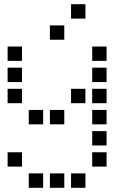

<svg xmlns="http://www.w3.org/2000/svg" viewBox="-20 -704 640 908"><path d="M317 -684Q316 -684 316 -684Q316 -684 316 -683V-617Q316 -616 316 -616Q316 -616 317 -616H383Q384 -616 384 -616Q384 -616 384 -617V-683Q384 -684 384 -684Q384 -684 383 -684ZM217 -584Q216 -584 216 -584Q216 -584 216 -583V-517Q216 -516 216 -516Q216 -516 217 -516H283Q284 -516 284 -516Q284 -516 284 -517V-583Q284 -584 284 -584Q284 -584 283 -584ZM17 -484Q16 -484 16 -484Q16 -484 16 -483V-417Q16 -416 16 -416Q16 -416 17 -416H83Q84 -416 84 -416Q84 -416 84 -417V-483Q84 -484 84 -484Q84 -484 83 -484ZM417 -484Q416 -484 416 -484Q416 -484 416 -483V-417Q416 -416 416 -416Q416 -416 417 -416H483Q484 -416 484 -416Q484 -416 484 -417V-483Q484 -484 484 -484Q484 -484 483 -484ZM17 -384Q16 -384 16 -384Q16 -384 16 -383V-317Q16 -316 16 -316Q16 -316 17 -316H83Q84 -316 84 -316Q84 -316 84 -317V-383Q84 -384 84 -384Q84 -384 83 -384ZM417 -384Q416 -384 416 -384Q416 -384 416 -383V-317Q416 -316 416 -316Q416 -316 417 -316H483Q484 -316 484 -316Q484 -316 484 -317V-383Q484 -384 484 -384Q484 -384 483 -384ZM17 -284Q16 -284 16 -284Q16 -284 16 -283V-217Q16 -216 16 -216Q16 -216 17 -216H83Q84 -216 84 -216Q84 -216 84 -217V-283Q84 -284 84 -284Q84 -284 83 -284ZM317 -284Q316 -284 316 -284Q316 -284 316 -283V-217Q316 -216 316 -216Q316 -216 317 -216H383Q384 -216 384 -216Q384 -216 384 -217V-283Q384 -284 384 -284Q384 -284 383 -284ZM417 -284Q416 -284 416 -284Q416 -284 416 -283V-217Q416 -216 416 -216Q416 -216 417 -216H483Q484 -216 484 -216Q484 -216 484 -217V-283Q484 -284 484 -284Q484 -284 483 -284ZM117 -184Q116 -184 116 -184Q116 -184 116 -183V-117Q116 -116 116 -116Q116 -116 117 -116H183Q184 -116 184 -116Q184 -116 184 -117V-183Q184 -184 184 -184Q184 -184 183 -184ZM217 -184Q216 -184 216 -184Q216 -184 216 -183V-117Q216 -116 216 -116Q216 -116 217 -116H283Q284 -116 284 -116Q284 -116 284 -117V-183Q284 -184 284 -184Q284 -184 283 -184ZM417 -184Q416 -184 416 -184Q416 -184 416 -183V-117Q416 -116 416 -116Q416 -116 417 -116H483Q484 -116 484 -116Q484 -116 484 -117V-183Q484 -184 484 -184Q484 -184 483 -184ZM417 -84Q416 -84 416 -84Q416 -84 416 -83V-17Q416 -16 416 -16Q416 -16 417 -16H483Q484 -16 484 -16Q484 -16 484 -17V-83Q484 -84 484 -84Q484 -84 483 -84ZM17 16Q16 16 16 16Q16 16 16 17V83Q16 84 16 84Q16 84 17 84H83Q84 84 84 84Q84 84 84 83V17Q84 16 84 16Q84 16 83 16ZM417 16Q416 16 416 16Q416 16 416 17V83Q416 84 416 84Q416 84 417 84H483Q484 84 484 84Q484 84 484 83V17Q484 16 484 16Q484 16 483 16ZM117 116Q116 116 116 116Q116 116 116 117V183Q116 184 116 184Q116 184 117 184H183Q184 184 184 184Q184 184 184 183V117Q184 116 184 116Q184 116 183 116ZM217 116Q216 116 216 116Q216 116 216 117V183Q216 184 216 184Q216 184 217 184H283Q284 184 284 184Q284 184 284 183V117Q284 116 284 116Q284 116 283 116ZM317 116Q316 116 316 116Q316 116 316 117V183Q316 184 316 184Q316 184 317 184H383Q384 184 384 184Q384 184 384 183V117Q384 116 384 116Q384 116 383 116Z"/></svg>

Font: Doto SemiBold
Style: Regular
Weight: 600
Monospace: yes
Version: Version 1.000